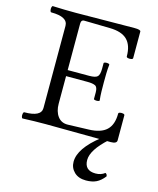

<svg xmlns="http://www.w3.org/2000/svg" viewBox="-132 -758 911 1104"><g transform="rotate(15 323.0 -206.5)"><path d="M43 3Q38 3 36 -6Q34 -15 36 -24.5Q38 -34 43 -34Q143 -34 143 -86V-575Q143 -629 44 -629Q39 -629 37 -638.5Q35 -648 37 -657Q39 -666 44 -666Q112 -663 181 -663Q268 -663 354.5 -664.5Q441 -666 529 -666Q567 -666 567 -655V-497Q567 -491 557.5 -489Q548 -487 538.5 -489Q529 -491 529 -497Q529 -563 496 -595.5Q463 -628 392 -629L241 -632Q221 -633 221 -609V-333H349Q387 -333 398.5 -345Q410 -357 410 -391V-424Q410 -429 418.5 -430.5Q427 -432 435.5 -430.5Q444 -429 444 -424Q441 -397 440.5 -371Q440 -345 440 -318Q440 -292 440.5 -265.5Q441 -239 444 -212Q444 -208 435.5 -206.5Q427 -205 418.5 -206.5Q410 -208 410 -212V-251Q410 -282 395 -289.5Q380 -297 349 -297H221V-133Q221 -87 242.5 -58Q264 -29 303 -30L427 -34Q498 -36 532 -68Q566 -100 566 -166Q566 -172 575 -174Q584 -176 593.5 -174Q603 -172 603 -166V-17Q603 3 567 3Q470 3 373.5 1.5Q277 0 180 0Q111 0 43 3ZM486 253Q441 253 415.5 228Q390 203 390 167Q390 87 508 -5H554Q463 77 463 137Q463 200 529 200Q561 200 584 182Q595 187 595 200Q572 229 547 241Q522 253 486 253Z"/></g></svg>

Font: Junicode SmExp
Style: Regular
Weight: 400
Width: 6
Designer: Peter S. Baker
Version: Version 2.205; ttfautohint (v1.8.4)